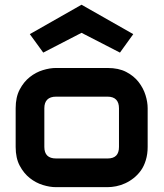

<svg xmlns="http://www.w3.org/2000/svg" viewBox="-20 -772 675 792"><path d="M589.1 -165.8Q589.1 -136.1 581.4 -111.1Q573.8 -86.1 560.9 -68.3Q548 -50.5 531.4 -37.4Q514.9 -24.3 496.3 -15.8Q477.7 -7.4 459.2 -3.7Q440.6 0 423.8 0H210.4Q185.6 0 156.7 -8.9Q127.7 -17.8 103 -37.4Q78.2 -56.9 61.4 -88.4Q44.6 -119.8 44.6 -165.8V-325.7Q44.6 -371.3 61.4 -403Q78.2 -434.7 103 -454.2Q127.7 -473.8 156.7 -482.7Q185.6 -491.6 210.4 -491.6H423.8Q469.3 -491.6 500.7 -475.2Q532.2 -458.9 551.7 -433.7Q571.3 -408.4 580.2 -379.7Q589.1 -351 589.1 -325.7ZM470.8 -325.2Q470.8 -349 458.9 -361.1Q447 -373.3 423.8 -373.3H211.4Q187.1 -373.3 175 -361.1Q162.9 -349 162.9 -325.7V-165.8Q162.9 -142.1 175 -130.2Q187.1 -118.3 211.4 -118.3H423.8Q447.5 -118.3 459.2 -130.2Q470.8 -142.1 470.8 -165.8ZM474.8 -555 316.3 -636.6 158.4 -555 103 -631.2 316.3 -752.5 529.7 -631.2Z"/></svg>

Font: AKL FREE 001
Style: Regular
Weight: 400
Designer: AKL
Foundry: AKL
Version: Version 1.00;August 10, 2024;FontCreator 13.0.0.2630 64-bit